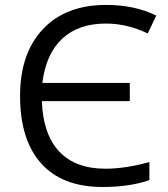

<svg xmlns="http://www.w3.org/2000/svg" viewBox="-20 -745 679 775"><path d="M407.2 -649.9Q296.9 -649.9 231.2 -588.9Q165.5 -527.8 150.9 -410.2H503.9V-336.9H148.9Q153.8 -203.1 219 -133.5Q284.2 -64 405.8 -64Q484.9 -64 583 -90.8V-18.1Q504.4 9.8 394 9.8Q231.9 9.8 146.5 -85Q61 -179.7 61 -357.9Q61 -529.3 153.1 -627.2Q245.1 -725.1 408.2 -725.1Q523.9 -725.1 610.8 -682.1L576.2 -609.9Q493.7 -649.9 407.2 -649.9Z"/></svg>

Font: HunimalSansv1.5
Style: Regular
Weight: 400
Foundry: Ascender Corporation
Version: Version 1.10